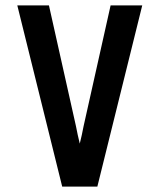

<svg xmlns="http://www.w3.org/2000/svg" viewBox="-20 -690 590 710"><path d="M210 0 44 -670H161L261 -223Q264 -207 267.5 -191Q271 -175 275 -159Q279 -175 282.5 -191Q286 -207 289 -223L389 -670H506L340 0Z"/></svg>

Font: Lode
Style: Bold
Weight: 700
Monospace: yes
Designer: Belleve Invis
Foundry: Belleve Invis
Version: Version 29.2.0; ttfautohint (v1.8.3)